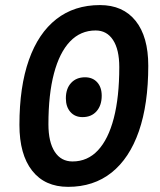

<svg xmlns="http://www.w3.org/2000/svg" viewBox="-20 -723 626 753"><path d="M247.1 9.8Q155.8 9.8 106 -53.7Q56.2 -117.2 56.2 -233.4Q56.2 -382.8 93.3 -487.8Q130.4 -592.8 200.9 -647.9Q271.5 -703.1 372.1 -703.1Q462.4 -703.1 512 -641.1Q561.5 -579.1 561.5 -465.3Q561.5 -314.5 524.7 -208.3Q487.8 -102.1 417.5 -46.1Q347.2 9.8 247.1 9.8ZM303.7 -263.7Q273.9 -263.7 256.1 -283.9Q238.3 -304.2 238.3 -337.4Q238.3 -375.5 258.8 -397.7Q279.3 -419.9 313.5 -419.9Q343.3 -419.9 361.1 -400.4Q378.9 -380.9 378.9 -347.7Q378.9 -309.6 358.6 -286.6Q338.4 -263.7 303.7 -263.7ZM264.6 -89.8Q323.2 -89.8 364 -133.3Q404.8 -176.8 426.3 -259.5Q447.8 -342.3 447.8 -460Q447.8 -528.8 423.3 -566.2Q398.9 -603.5 355 -603.5Q295.9 -603.5 254.6 -560.3Q213.4 -517.1 191.7 -435.1Q169.9 -353 169.9 -235.8Q169.9 -166 194.6 -127.9Q219.2 -89.8 264.6 -89.8Z"/></svg>

Font: Cascadia Mono Medium
Style: Italic
Weight: 500
Italic angle: -10°
Monospace: yes
Designer: Aaron Bell
Foundry: Saja Typeworks
Version: Version 2407.024